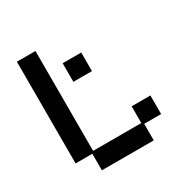

<svg xmlns="http://www.w3.org/2000/svg" viewBox="-149 -762 884 904"><g transform="rotate(-30 293.0 -309.5)"><path d="M151 12V-78H60V-631H161V-88H423V-179H525V-78H433V12ZM243 -416V-517H344V-416Z"/></g></svg>

Font: Pixelify Sans
Style: Regular
Weight: 400
Designer: Stefie Justprince
Foundry: Typecalism Foundryline
Version: Version 1.000;February 13, 2025;FontCreator 15.0.0.3015 64-b